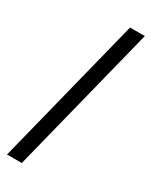

<svg xmlns="http://www.w3.org/2000/svg" viewBox="-243 -843 865 1079"><g transform="rotate(30 189.5 -304.0)"><path d="M13.7 177.7 255.9 -786.1H351.6L230.5 -303.7L109.4 177.7Z"/></g></svg>

Font: Bpmf GenSeki Gothic B
Style: B
Weight: 700
Foundry: But Ko
Version: Version 1.320